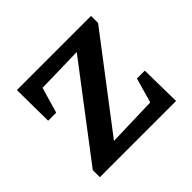

<svg xmlns="http://www.w3.org/2000/svg" viewBox="-130 -688 846 846"><g transform="rotate(-45 293.0 -265.0)"><path d="M52 0V-44L370 -462L152 -457L117 -337H67L65 -530H527V-486L209 -69L442 -76L475 -192H524L527 0Z"/></g></svg>

Font: Piazzolla SC SemiBold
Style: Regular
Weight: 600
Designer: Juan Pablo del Peral
Foundry: Huerta Tipografica
Version: Version 1.330